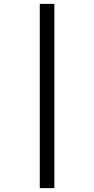

<svg xmlns="http://www.w3.org/2000/svg" viewBox="-20 -774 486 989"><path d="M185 -754C185 -754 185 195 185 195C185 195 260 195 260 195C260 195 260 -754 260 -754C260 -754 185 -754 185 -754Z"/></svg>

Font: BUSH 25 TRIRONG 0515 A
Style: Regular
Weight: 400
Designer: Katatrad Team
Foundry: CadsonDemak